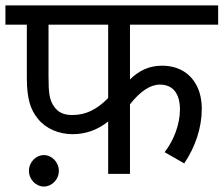

<svg xmlns="http://www.w3.org/2000/svg" viewBox="-20 -642 826 709"><path d="M460 0V-256.8C497.1 -304.2 534.7 -329.6 570.3 -329.6C617.2 -329.6 644.5 -298.3 644.5 -237.3C644.5 -183.1 621.6 -123 587.9 -80.1L660.2 -38.6C701.7 -99.6 725.1 -171.4 725.1 -239.3C725.1 -272.9 718.8 -301.8 706.1 -326.2C680.7 -375 634.8 -399.4 578.1 -399.4C530.8 -399.4 493.2 -381.3 460 -348.6V-550.8H785.6V-622.1H0V-550.8H79.1V-354.5C79.1 -316.9 82.5 -286.6 88.9 -263.7C95.2 -240.7 105.5 -220.7 120.6 -202.6C149.9 -166.5 197.8 -146.5 248 -146.5C296.4 -146.5 340.3 -162.1 379.4 -193.4V0ZM379.4 -550.8V-279.8C336.4 -236.3 295.4 -217.3 247.1 -217.3C216.8 -217.3 195.8 -225.6 179.7 -248.5C162.1 -272.5 159.2 -301.8 159.2 -359.9V-550.8ZM142.1 -69.3C112.8 -69.3 86.9 -43.5 86.9 -11.2C86.9 21.5 113.3 46.9 142.1 46.9C169.9 46.9 197.3 22.5 197.3 -11.2C197.3 -43.5 170.9 -69.3 142.1 -69.3Z"/></svg>

Font: Noto Reveo Sans
Style: Regular
Weight: 400
Designer: Monotype Design team
Foundry: Monotype Imaging Inc.
Version: Version 1.04